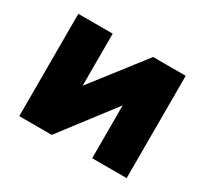

<svg xmlns="http://www.w3.org/2000/svg" viewBox="-111 -676 894 837"><g transform="rotate(30 336.0 -257.5)"><path d="M65.5 0V-515H238.5V-253L442 -515H606V0H432.5V-266L229 0Z"/></g></svg>

Font: Geologica Roman ExtraBold
Style: Regular
Weight: 800
Designer: Sindre Bremnes, Frode Helland
Foundry: Monokrom Skriftforlag AS
Version: Version 1.010;gftools[0.9.28]